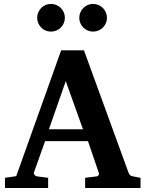

<svg xmlns="http://www.w3.org/2000/svg" viewBox="-20 -938 726 958"><path d="M308.1 -533.2 224.1 -293H394ZM404.8 0V-50.8L463.9 -58.1Q468.8 -59.1 472.2 -64.5Q475.6 -69.8 473.1 -75.2L418.9 -233.9H205.1L149.9 -79.1Q147 -71.3 152.8 -64.9Q158.7 -58.6 164.1 -58.1L220.2 -50.8V0H4.9V-50.8L61 -59.1L285.2 -687H398.9L621.1 -77.1Q625 -67.9 628.7 -64.2Q632.3 -60.5 643.1 -58.1L681.2 -50.8V0ZM303.7 -849.1Q303.7 -835 298.3 -822.5Q293 -810.1 283.4 -800.5Q273.9 -791 261.2 -785.6Q248.5 -780.3 234.4 -780.3Q220.2 -780.3 207.5 -785.6Q194.8 -791 185.5 -800.5Q176.3 -810.1 170.9 -822.5Q165.5 -835 165.5 -849.1Q165.5 -863.3 170.9 -876Q176.3 -888.7 185.5 -898.2Q194.8 -907.7 207.5 -913.1Q220.2 -918.5 234.4 -918.5Q248.5 -918.5 261.2 -913.1Q273.9 -907.7 283.4 -898.2Q293 -888.7 298.3 -876Q303.7 -863.3 303.7 -849.1ZM513.7 -849.1Q513.7 -835 508.3 -822.5Q502.9 -810.1 493.4 -800.5Q483.9 -791 471.2 -785.6Q458.5 -780.3 444.3 -780.3Q430.2 -780.3 417.7 -785.6Q405.3 -791 395.8 -800.5Q386.2 -810.1 380.9 -822.5Q375.5 -835 375.5 -849.1Q375.5 -863.3 380.9 -876Q386.2 -888.7 395.8 -898.2Q405.3 -907.7 417.7 -913.1Q430.2 -918.5 444.3 -918.5Q458.5 -918.5 471.2 -913.1Q483.9 -907.7 493.4 -898.2Q502.9 -888.7 508.3 -876Q513.7 -863.3 513.7 -849.1Z"/></svg>

Font: Charis SIL
Style: Bold
Weight: 700
Foundry: SIL International
Version: Version 4.112